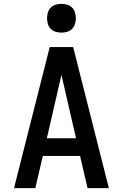

<svg xmlns="http://www.w3.org/2000/svg" viewBox="-20 -980 640 1000"><path d="M53 0 239 -735H361L547 0H436L397 -168H203L164 0ZM376 -260 323 -490Q317 -515 311.5 -540Q306 -565 300 -590Q294 -565 288.5 -540Q283 -515 277 -490L224 -260ZM300 -810Q285 -810 270 -814.5Q255 -819 244.5 -829.5Q234 -840 229.5 -855Q225 -870 225 -885Q225 -900 229.5 -915Q234 -930 244.5 -940.5Q255 -951 270 -955.5Q285 -960 300 -960Q315 -960 330 -955.5Q345 -951 355.5 -940.5Q366 -930 370.5 -915Q375 -900 375 -885Q375 -870 370.5 -855Q366 -840 355.5 -829.5Q345 -819 330 -814.5Q315 -810 300 -810Z"/></svg>

Font: Iosevka Semibold Extended
Style: Regular
Weight: 600
Width: 7
Monospace: yes
Designer: Belleve Invis
Foundry: Belleve Invis
Version: Version 32.5.0; ttfautohint (v1.8.4)